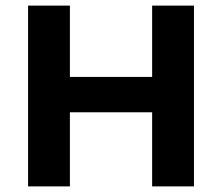

<svg xmlns="http://www.w3.org/2000/svg" viewBox="-20 -664 791 684"><path d="M671 -644V0H522V-264H229V0H80V-644H229V-390H522V-644Z"/></svg>

Font: Montserrat Ace
Style: Bold
Weight: 700
Designer: Julieta Ulanovsky
Foundry: Julieta Ulanovsky
Version: Version 1